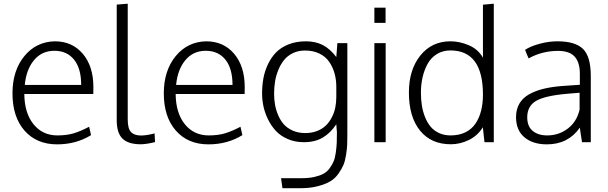

<svg xmlns="http://www.w3.org/2000/svg" viewBox="-20 -768 3285 1037"><path d="M288.6 11.7Q177.7 11.7 112.5 -62.5Q47.4 -136.7 47.4 -263.7Q47.4 -386.2 111.1 -464.4Q174.8 -542.5 275.9 -544.9Q370.1 -544.9 427.2 -477.5Q484.4 -410.2 484.4 -296.9Q484.4 -292.5 484.1 -279.1Q483.9 -265.6 483.9 -260.3H111.3Q112.3 -157.2 161.1 -96.9Q210 -36.6 290 -36.6Q342.3 -36.6 380.9 -48.8Q419.4 -61 461.4 -83.5L471.7 -38.1Q390.6 11.7 288.6 11.7ZM113.8 -309.1H418.5Q418.5 -398.4 379.9 -446Q341.3 -493.7 273.9 -493.7Q205.6 -493.7 163.6 -442.9Q121.6 -392.1 113.8 -309.1Z M740.2 11.2Q672.9 11.2 641.6 -19.3Q610.4 -49.8 610.4 -118.7V-743.2L669.9 -748V-122.1Q669.9 -73.2 687.7 -54.7Q705.6 -36.1 741.7 -36.1Q771 -36.1 814.9 -47.4L817.4 -0.5Q769.5 11.2 740.2 11.2Z M1106 11.7Q995.1 11.7 929.9 -62.5Q864.7 -136.7 864.7 -263.7Q864.7 -386.2 928.5 -464.4Q992.2 -542.5 1093.3 -544.9Q1187.5 -544.9 1244.6 -477.5Q1301.8 -410.2 1301.8 -296.9Q1301.8 -292.5 1301.5 -279.1Q1301.3 -265.6 1301.3 -260.3H928.7Q929.7 -157.2 978.5 -96.9Q1027.3 -36.6 1107.4 -36.6Q1159.7 -36.6 1198.2 -48.8Q1236.8 -61 1278.8 -83.5L1289.1 -38.1Q1208 11.7 1106 11.7ZM931.2 -309.1H1235.8Q1235.8 -398.4 1197.3 -446Q1158.7 -493.7 1091.3 -493.7Q1022.9 -493.7 981 -442.9Q939 -392.1 931.2 -309.1Z M1505.4 248.5 1498 194.3H1611.3Q1648.9 194.3 1677.7 187.7Q1706.5 181.2 1726.3 170.7Q1746.1 160.2 1760 141.4Q1773.9 122.6 1781.7 104Q1789.6 85.4 1793.7 55.9Q1797.9 26.4 1798.8 1.7Q1799.8 -22.9 1799.8 -60.5Q1799.8 -55.2 1798.8 -63Q1796.4 -96.7 1796.4 -96.7Q1765.6 -50.3 1723.6 -25.1Q1681.6 0 1621.1 0Q1573.2 0 1533.9 -17.1Q1494.6 -34.2 1469.5 -61.5Q1444.3 -88.9 1427.2 -124Q1410.2 -159.2 1402.8 -194.1Q1395.5 -229 1395.5 -263.2Q1395.5 -306.2 1402.6 -345Q1409.7 -383.8 1427.2 -420.9Q1444.8 -458 1471.2 -485.1Q1497.6 -512.2 1539.1 -528.6Q1580.6 -544.9 1632.8 -544.9Q1684.1 -544.9 1723.4 -524.7Q1762.7 -504.4 1796.4 -460L1802.2 -535.2H1856V-39.1Q1856 -6.8 1855.2 12.9Q1854.5 32.7 1849.4 66.7Q1844.2 100.6 1835.2 122.3Q1826.2 144 1807.6 170.4Q1789.1 196.8 1762.9 211.9Q1736.8 227.1 1696 237.8Q1655.3 248.5 1603.5 248.5ZM1628.9 -49.3Q1664.6 -49.3 1693.4 -60.8Q1722.2 -72.3 1741 -91.1Q1759.8 -109.9 1772.7 -135.3Q1785.6 -160.6 1791 -187.7Q1796.4 -214.8 1796.4 -243.7V-299.3Q1796.4 -337.4 1787.1 -371.1Q1777.8 -404.8 1758.5 -433.3Q1739.3 -461.9 1705.6 -478.5Q1671.9 -495.1 1627.4 -495.1Q1591.3 -495.1 1562.3 -481.2Q1533.2 -467.3 1514.6 -444.3Q1496.1 -421.4 1483.4 -390.6Q1470.7 -359.9 1465.6 -327.9Q1460.4 -295.9 1460.4 -262.2Q1460.4 -232.4 1465.1 -204.3Q1469.7 -176.3 1481.7 -147.5Q1493.7 -118.7 1512.2 -97.4Q1530.8 -76.2 1560.8 -62.7Q1590.8 -49.3 1628.9 -49.3Z M2002 0V-535.2H2063V0ZM2002 -644.5V-726.6H2062.5V-644.5Z M2415 11.2Q2308.1 11.2 2248.3 -63Q2188.5 -137.2 2188.5 -268.1Q2188.5 -391.1 2250.2 -468Q2312 -544.9 2413.1 -544.9Q2462.9 -544.9 2512.7 -523.4Q2562.5 -502 2588.4 -456.5V-472.7V-742.7L2647 -748V0H2596.7L2587.9 -80.6Q2560.1 -35.2 2512.5 -12Q2464.8 11.2 2415 11.2ZM2413.6 -36.6Q2459 -36.6 2493.2 -53.2Q2527.3 -69.8 2547.9 -100.1Q2568.4 -130.4 2578.4 -169.7Q2588.4 -209 2588.4 -256.8Q2588.4 -495.6 2412.6 -495.6Q2371.1 -495.6 2339.4 -475.8Q2307.6 -456.1 2289.3 -422.6Q2271 -389.2 2262.2 -349.9Q2253.4 -310.5 2253.4 -267.1Q2253.4 -229.5 2258.8 -196.5Q2264.2 -163.6 2276.4 -133.8Q2288.6 -104 2306.6 -82.8Q2324.7 -61.5 2352.1 -49.1Q2379.4 -36.6 2413.6 -36.6Z M2933.6 11.7Q2857.9 11.7 2812.5 -26.4Q2767.1 -64.5 2767.1 -135.3Q2767.1 -177.2 2785.2 -208.3Q2803.2 -239.3 2837.6 -258.5Q2872.1 -277.8 2916.3 -288.6Q2960.4 -299.3 3019 -303.7Q3081.5 -307.6 3111.8 -310.1V-369.6Q3111.8 -431.2 3083.7 -462.2Q3055.7 -493.2 2993.7 -493.2Q2908.7 -493.2 2835 -452.6Q2833 -457.5 2825.9 -473.9Q2818.8 -490.2 2815.9 -499Q2846.2 -518.6 2895 -531.7Q2943.8 -544.9 2990.7 -544.9Q3086.9 -544.9 3128.9 -503.7Q3170.9 -462.4 3170.9 -357.4V0H3123.5Q3121.1 -11.2 3116.5 -44.4Q3111.8 -77.6 3111.8 -78.6Q3048.8 11.7 2933.6 11.7ZM2935.5 -36.6Q2998 -36.6 3046.6 -73.5Q3095.2 -110.4 3110.4 -175.8V-267.1Q3040 -261.2 3039.6 -261.2Q2920.4 -250.5 2874 -222.2Q2827.6 -193.8 2827.6 -134.3Q2827.6 -85.4 2857.2 -61Q2886.7 -36.6 2935.5 -36.6Z"/></svg>

Font: Oxygen Light
Style: Regular
Weight: 300
Designer: vernon adams
Foundry: Vernon Adams
Version: Version Release 0.2.3 webfont; ttfautohint (v0.93.3-1d66) -l